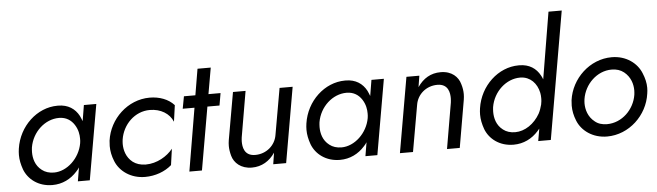

<svg xmlns="http://www.w3.org/2000/svg" viewBox="-49 -970 4001 1170"><g transform="rotate(-5 1952.0 -385.5)"><path d="M463 -460 447 -363C443 -374 438 -385 433 -396C409 -441 367 -470 306 -470C305 -470 303 -470 302 -470C177 -470 65 -366 45 -230C43 -217 42 -203 42 -191C42 -162 48 -133 59 -102C82 -41 143 9 230 9C291 9 343 -17 382 -61C389 -68 395 -76 400 -84L386 0H459L539 -460ZM125 -230C141 -325 220 -395 304 -395C305 -395 307 -395 308 -395C348 -394 378 -375 398 -344C418 -313 422 -282 422 -259C422 -250 422 -240 420 -230C404 -139 326 -66 246 -66C217 -66 192 -74 173 -89C133 -119 123 -164 123 -201C123 -211 124 -220 125 -230Z M680 -230C694 -321 768 -395 860 -395C927 -395 980 -362 1001 -311L1015 -411C980 -450 925 -470 866 -470C731 -470 618 -362 600 -230C599 -219 598 -207 598 -197C598 -166 604 -136 617 -104C642 -41 709 9 797 9C860 9 919 -13 960 -49L974 -148C939 -104 876 -66 808 -66C807 -66 805 -66 804 -66C774 -67 749 -75 729 -90C689 -121 678 -167 678 -203C678 -212 679 -221 680 -230Z M1075 -460 1061 -385H1133L1068 0H1145L1212 -385H1286L1299 -460H1225L1253 -620H1172L1145 -460Z M1404 -180 1452 -460H1375L1324 -170C1322 -158 1321 -146 1321 -134C1321 -116 1324 -96 1330 -74C1342 -30 1383 9 1450 9C1511 9 1559 -21 1592 -70L1581 0H1660L1740 -460H1660L1610 -176C1600 -114 1546 -66 1477 -66C1408 -66 1402 -124 1402 -154C1402 -162 1403 -171 1404 -180Z M2222 -460 2206 -363C2202 -374 2197 -385 2192 -396C2168 -441 2126 -470 2065 -470C2064 -470 2062 -470 2061 -470C1936 -470 1824 -366 1804 -230C1802 -217 1801 -203 1801 -191C1801 -162 1807 -133 1818 -102C1841 -41 1902 9 1989 9C2050 9 2102 -17 2141 -61C2148 -68 2154 -76 2159 -84L2145 0H2218L2298 -460ZM1884 -230C1900 -325 1979 -395 2063 -395C2064 -395 2066 -395 2067 -395C2107 -394 2137 -375 2157 -344C2177 -313 2181 -282 2181 -259C2181 -250 2181 -240 2179 -230C2163 -139 2085 -66 2005 -66C1976 -66 1951 -74 1932 -89C1892 -119 1882 -164 1882 -201C1882 -211 1883 -220 1884 -230Z M2692 -280 2644 0H2722L2772 -290C2774 -302 2775 -314 2775 -325C2775 -344 2772 -365 2765 -387C2753 -431 2714 -470 2646 -470C2585 -470 2539 -442 2504 -391L2515 -460H2436L2356 0H2436L2486 -284C2496 -348 2551 -395 2619 -395C2688 -395 2694 -337 2694 -307C2694 -298 2693 -289 2692 -280Z M3333 -780 3265 -372C3262 -381 3258 -389 3254 -396C3230 -441 3188 -470 3127 -470C3126 -470 3124 -470 3123 -470C2998 -470 2886 -366 2866 -230C2864 -217 2863 -203 2863 -191C2863 -162 2869 -133 2880 -102C2903 -41 2964 9 3051 9C3112 9 3164 -17 3203 -61C3207 -66 3211 -70 3215 -75L3202 0H3279L3414 -780ZM2946 -230C2962 -325 3041 -395 3125 -395C3126 -395 3128 -395 3129 -395C3188 -393 3228 -350 3240 -292C3242 -282 3243 -271 3243 -260C3243 -253 3243 -246 3242 -239L3239 -220C3234 -201 3228 -183 3219 -166C3185 -106 3127 -66 3067 -66C3038 -66 3013 -74 2994 -89C2954 -119 2944 -164 2944 -201C2944 -211 2945 -220 2946 -230Z M3426 -230C3425 -219 3424 -207 3424 -197C3424 -166 3430 -136 3443 -104C3468 -41 3535 9 3623 9C3758 9 3871 -99 3889 -230C3891 -242 3892 -254 3892 -266C3892 -295 3885 -325 3872 -356C3847 -419 3781 -470 3692 -470C3558 -470 3444 -362 3426 -230ZM3505 -230C3519 -320 3595 -395 3685 -395C3715 -395 3740 -387 3760 -371C3800 -339 3812 -294 3812 -257C3812 -248 3811 -239 3810 -230C3796 -141 3721 -66 3629 -66C3599 -66 3574 -74 3555 -90C3515 -121 3503 -167 3503 -204C3503 -212 3504 -221 3505 -230Z"/></g></svg>

Font: Jost
Style: Italic
Weight: 400
Italic angle: -5°
Version: Version 3.710